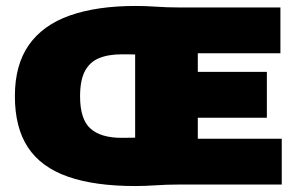

<svg xmlns="http://www.w3.org/2000/svg" viewBox="-20 -620 1004 645"><path d="M435 5Q297.5 5 207.5 -26.8Q117.5 -58.5 73.8 -125Q30 -191.5 30 -297Q30 -402 77 -469Q124 -536 214.8 -568Q305.5 -600 436 -600Q469 -600 505.5 -597.5Q542 -595 577.5 -595H922V-441H644.5V-154H926.5V0H576.5Q541 0 503 2.5Q465 5 435 5ZM388 -157Q396 -157 408.2 -157.2Q420.5 -157.5 434 -157.5V-437Q422 -437.5 410.5 -437.5Q399 -437.5 389 -437.5Q343 -437.5 311.8 -424.2Q280.5 -411 264.8 -380.2Q249 -349.5 249 -296.5Q249 -219 284 -188Q319 -157 388 -157ZM558 -224.5V-378.5H876.5V-224.5Z"/></svg>

Font: Encode Sans SC Black
Style: Regular
Weight: 900
Version: Version 3.002